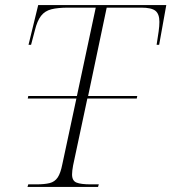

<svg xmlns="http://www.w3.org/2000/svg" viewBox="-20 -734 673 754"><path d="M88 0 91 -10H122Q155 -10 175 -15Q195 -20 206.5 -37Q218 -54 225 -90L280 -347H89L91 -357H282L356 -704H248Q207 -704 181.5 -697.5Q156 -691 141 -671.5Q126 -652 117 -615L102 -558H92L130 -714H633L605 -558H595Q600 -589 603 -610.5Q606 -632 606 -648Q606 -679 590.5 -691.5Q575 -704 535 -704H399L326 -357H519L517 -347H323L267 -84Q265 -73 264 -64.5Q263 -56 263 -49Q263 -24 280.5 -17Q298 -10 336 -10H368L365 0Z"/></svg>

Font: Noto Serif Display ExtraLight
Style: Italic
Weight: 200
Italic angle: -12°
Designer: Monotype Design Team
Foundry: Monotype Imaging Inc.
Version: Version 2.009